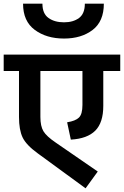

<svg xmlns="http://www.w3.org/2000/svg" viewBox="-40 -987 672 1041"><path d="M307 -778Q212 -778 148.5 -825Q85 -872 85 -967H190Q190 -913 223 -889.5Q256 -866 307 -866Q357 -866 388.5 -889.5Q420 -913 420 -967H523Q523 -871 462 -824.5Q401 -778 307 -778ZM612 -691V-602H520V-413Q520 -322 476.5 -278.5Q433 -235 344 -230L324 -324Q369 -331 388 -349.5Q407 -368 407 -418V-602H179V-353Q179 -303 195.5 -275.5Q212 -248 262 -214L490 -57L424 34L164 -156Q102 -201 82.5 -242Q63 -283 63 -353V-602H-20V-691Z"/></svg>

Font: FiraGO Medium
Style: Regular
Weight: 500
Designer: bBox Type
Foundry: bBox Type GmbH
Version: Version 1.001;PS 001.001;hotconv 1.0.88;makeotf.lib2.5.64775